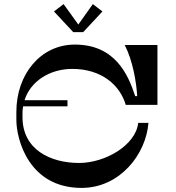

<svg xmlns="http://www.w3.org/2000/svg" viewBox="-20 -920 860 939"><path d="M387 -763 481 -864 434 -900 363 -800 291 -900 244 -864 338 -763ZM334 -583C476 -583 567 -504 595 -407H750V-700H590C630 -622 647 -517 651 -450H641C607 -555 543 -702 346 -702C179 -702 60 -557 60 -373V-334C60 -238 121 -1 379 -1C566 -1 694 -165 706 -319H656C644 -210 495 -123 367 -123C227 -123 90 -188 90 -347V-367C90 -378 91 -389 93 -400H310V-430H100C129 -522 222 -583 334 -583Z"/></svg>

Font: Space Cowgirl Medium
Style: Regular
Weight: 600
Designer: Valery Marier
Foundry: Valery Marier
Version: Version 1.000;hotconv 1.0.109;makeotfexe 2.5.65596